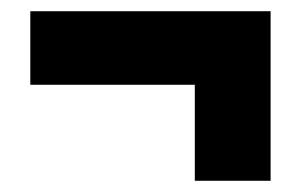

<svg xmlns="http://www.w3.org/2000/svg" viewBox="-20 -438 541 342"><path d="M462 -418H34V-287H327V-116H462Z"/></svg>

Font: Noto Sans UI Condensed Black
Style: Italic
Weight: 900
Width: 3
Italic angle: -192°
Designer: Monotype Design Team
Foundry: Monotype Imaging Inc.
Version: Version 1.901